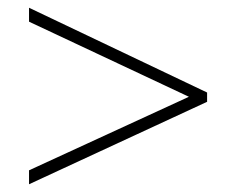

<svg xmlns="http://www.w3.org/2000/svg" viewBox="-20 -610 610 496"><path d="M55 -170V-134L515 -347V-371L55 -590V-554L468 -360Z"/></svg>

Font: Noto Sans Georgian ExtraLight
Style: Regular
Weight: 200
Designer: Monotype Design Team, Akaki Razmadze
Foundry: Google LLC
Version: Version 2.005